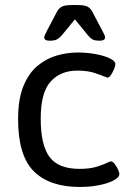

<svg xmlns="http://www.w3.org/2000/svg" viewBox="-20 -738 525 764"><path d="M298 6Q177 6 114.5 -56.5Q52 -119 52 -264Q52 -342 72.5 -393.5Q93 -445 127.5 -474.5Q162 -504 204 -516.5Q246 -529 289 -529Q328 -529 362 -522.5Q396 -516 417.5 -505.5Q439 -495 439 -483Q439 -475 433.5 -462Q428 -449 421 -439Q414 -429 407 -429Q406 -429 403.5 -430.5Q401 -432 396 -433Q383 -439 355.5 -448Q328 -457 287 -457Q221 -457 181.5 -413.5Q142 -370 142 -266Q142 -161 177 -113.5Q212 -66 297 -66Q339 -66 368 -75.5Q397 -85 410 -92Q415 -94 417.5 -95Q420 -96 421 -96Q428 -96 436 -86Q444 -76 449.5 -64Q455 -52 455 -45Q455 -36 443 -27Q431 -18 409.5 -10.5Q388 -3 359.5 1.5Q331 6 298 6ZM178 -576Q156 -576 156 -589Q156 -594 159.5 -600.5Q163 -607 167 -616L207 -692Q214 -705 226 -711.5Q238 -718 269 -718H285Q317 -718 328.5 -711.5Q340 -705 347 -692L387 -616Q392 -607 395 -600.5Q398 -594 398 -589Q398 -576 376 -576Q360 -576 350.5 -580Q341 -584 328 -600L278 -661L228 -600Q215 -585 205 -580.5Q195 -576 178 -576Z"/></svg>

Font: Asap
Style: Regular
Weight: 400
Designer: Pablo Cosgaya
Foundry: Omnibus-Type
Version: Version 3.001